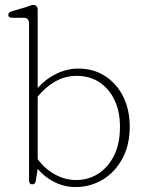

<svg xmlns="http://www.w3.org/2000/svg" viewBox="-20 -746 598 777"><path d="M132.5 -706V-390Q165.5 -427 208.8 -447.8Q252 -468.5 297 -468.5Q358.5 -468.5 405.5 -438Q452.5 -407.5 478.8 -354.8Q505 -302 505 -234Q505 -158.5 475 -103.5Q445 -48.5 395.2 -18.8Q345.5 11 285 11Q241 11 200.8 -9Q160.5 -29 132.5 -62.5L124.5 -13Q122.5 0 110.5 0Q97.5 0 97.5 -17V-650Q97.5 -674 76.5 -674H29.5Q13.5 -674 13.5 -686Q13.5 -696 29.5 -701L84.5 -717Q92 -719.5 100.5 -722.8Q109 -726 113.5 -726Q132.5 -726 132.5 -706ZM291.5 -439Q243.5 -439 203.5 -416.2Q163.5 -393.5 132.5 -355V-102Q162.5 -61.5 203.2 -39.5Q244 -17.5 288 -17.5Q337.5 -17.5 377.8 -43.2Q418 -69 441.8 -117Q465.5 -165 465.5 -232.5Q465.5 -295.5 443 -342Q420.5 -388.5 381.2 -413.8Q342 -439 291.5 -439Z"/></svg>

Font: Fraunces 9pt S100 Thin
Style: Regular
Weight: 100
Version: Version 1.000; ttfautohint (v1.8.3)